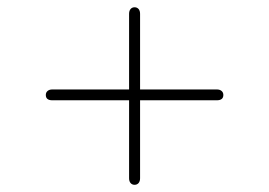

<svg xmlns="http://www.w3.org/2000/svg" viewBox="-20 -518 740 528"><path d="M124 -272Q115.7 -272 110.8 -267.8Q106 -263.7 106 -256.8Q106 -242.2 124 -242.2H335V-27.8Q335 -19.5 339.1 -14.6Q343.3 -9.8 350.1 -9.8Q356.9 -9.8 361.1 -14.6Q365.2 -19.5 365.2 -27.8V-242.2H576.2Q594.2 -242.2 594.2 -256.8Q594.2 -263.7 589.4 -267.8Q584.5 -272 576.2 -272H365.2V-480Q365.2 -488.3 361.1 -493.2Q356.9 -498 350.1 -498Q343.3 -498 339.1 -493.2Q335 -488.3 335 -480V-272Z"/></svg>

Font: Director Light
Style: Regular
Weight: 100
Designer: Ange Degheest & May Jolivet & Justine Herbel
Foundry: Velvetyne Type Foundry
Version: Version 1.000;FEAKit 1.0